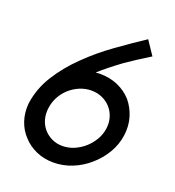

<svg xmlns="http://www.w3.org/2000/svg" viewBox="-120 -732 761 835"><g transform="rotate(20 260.0 -314.5)"><path d="M31 -197Q41 -269 80.5 -331.5Q120 -394 176 -448Q231 -502 296.5 -549Q362 -596 424 -637Q435 -621 445.5 -605Q456 -589 467 -573Q436 -554 409 -536.5Q382 -519 359 -503Q329 -481 304 -461Q279 -441 259 -423Q264 -423 269.5 -423.5Q275 -424 280 -424Q325 -424 362.5 -407.5Q400 -391 426 -362Q451 -332 463 -293Q475 -254 469 -209Q463 -164 439.5 -124.5Q416 -85 382 -56Q348 -26 306 -9Q264 8 219 8Q176 8 139.5 -8Q103 -24 78 -52Q52 -79 39.5 -116.5Q27 -154 31 -197ZM119 -209Q115 -181 121.5 -156.5Q128 -132 143.5 -113.5Q159 -95 181.5 -84Q204 -73 231 -73Q259 -73 285 -84Q311 -95 332 -113.5Q353 -132 367.5 -156.5Q382 -181 386 -209Q390 -237 382.5 -261.5Q375 -286 359 -304Q343 -322 320 -332.5Q297 -343 269 -343Q242 -343 216.5 -332.5Q191 -322 170.5 -304Q150 -286 136.5 -261.5Q123 -237 119 -209Z"/></g></svg>

Font: Josefin Slab
Style: Bold Italic
Weight: 700
Italic angle: -12°
Designer: Santiago Orozco
Foundry: Typemade
Version: Version 2.000